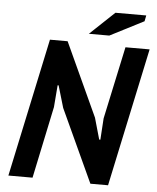

<svg xmlns="http://www.w3.org/2000/svg" viewBox="-59 -920 795 974"><g transform="rotate(5 339.0 -432.5)"><path d="M267 -366 234 -478H229L220 -366L143 0H20L170 -705H260L432 -331L463 -222H469L476 -331L555 -700H678L528 5H438ZM489 -870H646L640 -840L468 -752H364Z"/></g></svg>

Font: PT Sans
Style: Bold Italic
Weight: 700
Italic angle: -12°
Designer: A.Korolkova, O.Umpeleva, V.Yefimov
Foundry: ParaType Ltd
Version: Version 2.003W OFL